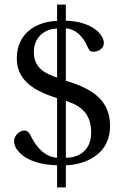

<svg xmlns="http://www.w3.org/2000/svg" viewBox="-20 -718 538 834"><path d="M41 -103C41 -72 84 -4 228 0V96H266V0C303 0 458 -19 458 -172C458 -274 392 -331 266 -367V-595C304 -592 339 -566 362 -511C368 -497 374 -493 387 -493C402 -493 431 -504 431 -531C431 -570 378 -625 266 -628V-698H228V-627C140 -625 53 -575 53 -465C53 -390 97 -331 228 -292V-33C198 -34 151 -51 112 -131C105 -144 98 -151 85 -151C66 -151 41 -131 41 -103ZM127 -491C127 -568 188 -594 228 -594V-381C180 -397 127 -421 127 -491ZM266 -33V-280C328 -260 376 -227 376 -143C376 -56 312 -32 266 -33Z"/></svg>

Font: erewhon
Style: Regular
Weight: 400
Version: Version 1.0.0